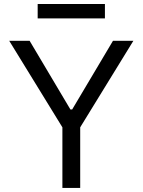

<svg xmlns="http://www.w3.org/2000/svg" viewBox="-20 -929 705 949"><path d="M25.6 -727.3 288.4 -299.7V0H376.4V-299.7L639.2 -727.3H538.4L336.6 -387.8H328.1L126.4 -727.3ZM166.2 -838.1H498.6V-909.1H166.2Z"/></svg>

Font: Margiela Sans
Style: Regular
Weight: 400
Designer: Stefan Endress, Andreas Faust
Version: Version 1.100;FEAKit 1.0